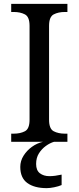

<svg xmlns="http://www.w3.org/2000/svg" viewBox="-20 -734 407 994"><path d="M38 0V-42H51Q85 -42 109 -54.5Q133 -67 133 -114V-600Q133 -647 109 -659.5Q85 -672 51 -672H38V-714H329V-672H316Q282 -672 258 -659.5Q234 -647 234 -600V-114Q234 -67 258 -54.5Q282 -42 316 -42H329V0ZM222 240Q158 240 121.5 213.5Q85 187 85 130Q85 99 102 72Q119 45 145.5 26Q172 7 203 0H260Q239 6 217.5 21.5Q196 37 181.5 60Q167 83 167 115Q167 148 186.5 163Q206 178 236 178Q250 178 265.5 176Q281 174 299 170V224Q283 231 260.5 235.5Q238 240 222 240Z"/></svg>

Font: Noto Serif NP Hmong
Style: Regular
Weight: 400
Designer: Dalton Maag Ltd
Foundry: Dalton Maag Ltd
Version: Version 1.001